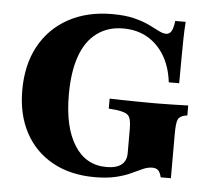

<svg xmlns="http://www.w3.org/2000/svg" viewBox="-46 -633 781 695"><g transform="rotate(5 344.5 -285.0)"><path d="M321.8 11.3Q233.9 11.3 169 -24.6Q104 -60.5 69 -125.8Q33.9 -191.1 33.9 -279.8Q33.9 -371.8 70.6 -439.5Q107.3 -507.3 175.4 -544.8Q243.5 -582.3 334.7 -582.3Q381.5 -582.3 414.1 -574.2Q446.8 -566.1 469.4 -555.2Q491.9 -544.4 507.3 -536.3Q522.6 -528.2 534.7 -528.2Q546.8 -528.2 553.6 -539.5Q560.5 -550.8 563.7 -577.4H601.6Q599.2 -544.4 598.8 -513.3Q598.4 -482.3 598 -444.8Q597.6 -407.3 597.6 -354H559.7Q553.2 -409.7 529 -450Q504.8 -490.3 466.9 -512.1Q429 -533.9 379 -533.9Q323.4 -533.9 283.5 -504.4Q243.5 -475 223.4 -418.1Q203.2 -361.3 203.2 -278.2Q203.2 -160.5 244.8 -94.8Q286.3 -29 361.3 -29Q386.3 -29 402 -35.5Q417.7 -41.9 425.8 -54.4Q433.9 -66.9 433.9 -84.7V-171Q433.9 -196.8 429.8 -210.1Q425.8 -223.4 414.1 -229Q402.4 -234.7 379 -237.9L351.6 -240.3V-276.6Q370.2 -275.8 396.4 -275.4Q422.6 -275 451.2 -274.6Q479.8 -274.2 504 -274.2H516.1H526.6Q548.4 -274.2 579.8 -275Q611.3 -275.8 637.1 -276.6V-240.3L630.6 -239.5Q609.7 -235.5 603.6 -222.6Q597.6 -209.7 597.6 -171V-8.9H560.5Q556.5 -26.6 548.8 -33.9Q541.1 -41.1 527.4 -41.1Q511.3 -41.1 494 -33.5Q476.6 -25.8 453.6 -14.9Q430.6 -4 398.8 3.6Q366.9 11.3 321.8 11.3Z"/></g></svg>

Font: Playfair 9pt Black
Style: Regular
Weight: 900
Designer: Claus Eggers Sørensen
Foundry: Claus Eggers Sørensen
Version: Version 2.203